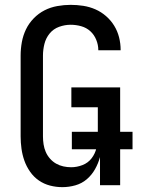

<svg xmlns="http://www.w3.org/2000/svg" viewBox="-20 -763 588 791"><path d="M237 8Q211 8 186 1.5Q161 -5 140 -19.5Q119 -34 104 -55.5Q89 -77 80.5 -101Q72 -125 68.5 -150.5Q65 -176 65 -201V-534Q65 -562 70 -589.5Q75 -617 87 -642Q99 -667 119 -687.5Q139 -708 163.5 -720.5Q188 -733 216 -738Q244 -743 271 -743Q297 -743 323 -739Q349 -735 373 -724.5Q397 -714 417 -696.5Q437 -679 450.5 -657Q464 -635 470.5 -609.5Q477 -584 477 -557V-556H385V-557Q385 -578 376.5 -599Q368 -620 352 -634.5Q336 -649 314.5 -655Q293 -661 271 -661Q247 -661 223.5 -652.5Q200 -644 184.5 -625Q169 -606 163 -582Q157 -558 157 -534V-201Q157 -185 159.5 -168.5Q162 -152 168.5 -137Q175 -122 186 -109.5Q197 -97 211 -89Q225 -81 241 -77.5Q257 -74 273 -74Q297 -74 320 -83Q343 -92 357.5 -111Q372 -130 377.5 -153.5Q383 -177 383 -201V-321H274V-403H475V0H392V-116Q385 -90 371.5 -66Q358 -42 337.5 -24.5Q317 -7 290.5 0.5Q264 8 237 8ZM276 -148V-220H526V-148Z"/></svg>

Font: Iosevka Semi-Condensed Medium
Style: Regular
Weight: 500
Monospace: yes
Designer: Belleve Invis
Foundry: Belleve Invis
Version: Version 27.3.5